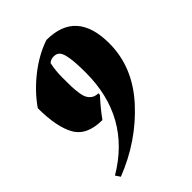

<svg xmlns="http://www.w3.org/2000/svg" viewBox="-186 -594 802 802"><g transform="rotate(-45 215.0 -193.0)"><path d="M254 -292Q254 -403 234 -424Q225 -435 207 -435Q189 -435 178 -424Q170 -387 170 -348Q170 -309 170.5 -293Q171 -277 174 -255Q177 -233 183 -222Q198 -194 230 -194V-185Q190 -141 163 -103Q72 -103 39.5 -160.5Q7 -218 7 -329Q48 -388 108.5 -435.5Q169 -483 234 -505Q410 -505 410 -309Q410 -169 305.5 -54.5Q201 60 50 119L36 98Q254 -31 254 -292Z"/></g></svg>

Font: Almendra
Style: Bold Italic
Weight: 700
Italic angle: -12°
Designer: Ana Sanfelippo
Foundry: Ana Sanfelippo
Version: Version 1.004